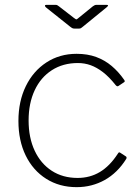

<svg xmlns="http://www.w3.org/2000/svg" viewBox="-20 -762 577 792"><path d="M296 -540Q341 -540 376.5 -527Q412 -514 440.5 -490Q469 -466 492 -433Q497 -426 492 -423L468 -407Q463 -404 457 -411Q430 -445 404.5 -464.5Q379 -484 354 -493Q329 -502 301 -502Q240 -502 194 -472.5Q148 -443 123 -389.5Q98 -336 98 -265Q98 -194 123 -140.5Q148 -87 193.5 -57.5Q239 -28 300 -28Q351 -28 392 -52.5Q433 -77 466 -128Q469 -133 471 -133.5Q473 -134 476 -132L499 -117Q504 -114 501 -107Q483 -78 460.5 -56Q438 -34 412 -19.5Q386 -5 357 2.5Q328 10 296 10Q225 10 170.5 -24.5Q116 -59 86 -120.5Q56 -182 56 -263Q56 -344 86.5 -406.5Q117 -469 171.5 -504.5Q226 -540 296 -540ZM363 -736Q367 -739 370.5 -740.5Q374 -742 378 -742H419Q432 -742 420 -732L322 -652Q319 -650 315.5 -647Q312 -644 306 -644H288Q281 -644 277 -646.5Q273 -649 268 -653L169 -732Q165 -736 165.5 -739Q166 -742 171 -742H208Q213 -742 215.5 -741Q218 -740 223 -736L285 -688Q293 -682 295 -682Q297 -682 304 -688Z"/></svg>

Font: Libre Franklin Thin
Style: Regular
Weight: 100
Designer: Pablo Impallari, Rodrigo Fuenzalida, Nhung Nguyen
Foundry: Impallari Type
Version: Version 3.000